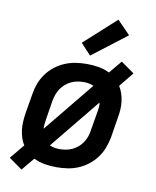

<svg xmlns="http://www.w3.org/2000/svg" viewBox="-90 -843 780 962"><g transform="rotate(10 300.0 -362.0)"><path d="M86 50 18 2 79 -72Q68 -88 62 -107.5Q56 -127 53.5 -147.5Q51 -168 52.5 -189.5Q54 -211 57 -232L74 -332Q78 -359 88 -386Q98 -413 115.5 -437Q133 -461 157 -479.5Q181 -498 208 -509Q235 -520 262.5 -524Q290 -528 318 -528Q348 -528 377.5 -523Q407 -518 433 -505L487 -570L555 -522L495 -448Q505 -432 511.5 -412.5Q518 -393 520.5 -372.5Q523 -352 521.5 -330.5Q520 -309 516 -288L500 -188Q495 -161 485 -134Q475 -107 457.5 -83Q440 -59 416 -40.5Q392 -22 365.5 -11Q339 0 311 4Q283 8 255 8Q225 8 195.5 3Q166 -2 140 -15ZM160 -171 368 -426Q357 -431 344 -433.5Q331 -436 318 -436Q302 -436 285.5 -433Q269 -430 254 -423Q239 -416 225.5 -404.5Q212 -393 202.5 -378.5Q193 -364 187.5 -348.5Q182 -333 179 -317L163 -217Q161 -205 160 -193.5Q159 -182 160 -171ZM256 -84Q272 -84 288.5 -87Q305 -90 320 -97Q335 -104 348.5 -115.5Q362 -127 371.5 -141.5Q381 -156 386.5 -171.5Q392 -187 394 -203L411 -303Q413 -315 414 -326.5Q415 -338 413 -349L205 -94Q216 -89 229.5 -86.5Q243 -84 256 -84ZM325 -572 273 -628 434 -774 500 -706Z"/></g></svg>

Font: Iosevka Semibold Extended
Style: Italic
Weight: 600
Width: 7
Italic angle: -9°
Monospace: yes
Designer: Belleve Invis
Foundry: Belleve Invis
Version: Version 32.5.0; ttfautohint (v1.8.4)